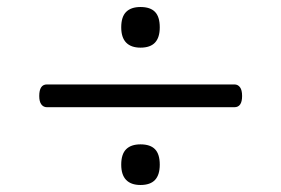

<svg xmlns="http://www.w3.org/2000/svg" viewBox="-20 -711 803 548"><path d="M114 -405Q104 -405 98 -413Q92 -421 92 -437Q92 -470 114 -470H649Q659 -470 665 -462Q671 -454 671 -437Q671 -405 649 -405ZM381 -183Q354 -183 340 -197.5Q326 -212 326 -241Q326 -271 340 -285Q354 -299 381 -299Q409 -299 422.5 -285Q436 -271 436 -241Q436 -212 422.5 -197.5Q409 -183 381 -183ZM381 -575Q354 -575 340 -589.5Q326 -604 326 -633Q326 -663 340 -677Q354 -691 381 -691Q409 -691 422.5 -677Q436 -663 436 -633Q436 -604 422.5 -589.5Q409 -575 381 -575Z"/></svg>

Font: Playwrite GB S Light
Style: Regular
Weight: 300
Designer: Veronika Burian, José Scaglione
Foundry: TypeTogether
Version: Version 1.002